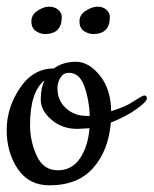

<svg xmlns="http://www.w3.org/2000/svg" viewBox="-20 -550 460 575"><path d="M313 -217Q353 -230 368.5 -239.5Q384 -249 392 -254L404 -261Q409 -264 412 -264Q420 -264 420 -255Q420 -246 389 -223.5Q358 -201 312 -183Q305 -99 259 -47Q213 5 128 5Q66 5 33 -44.5Q0 -94 0 -160.5Q0 -227 39.5 -286Q79 -345 141 -345Q169 -365 207.5 -365Q246 -365 279 -324Q312 -283 313 -217ZM248 -166 212 -164Q166 -164 134 -191.5Q102 -219 102 -252Q102 -285 113 -309Q70 -275 70 -175Q70 -127 90 -83.5Q110 -40 153 -40Q196 -40 220 -76.5Q244 -113 248 -166ZM186 -332Q170 -332 161 -317.5Q152 -303 152 -286Q152 -249 177.5 -226Q203 -203 237 -203H249Q247 -252 232.5 -292Q218 -332 186 -332ZM165 -499Q165 -448 114 -448Q101 -448 87.5 -457Q74 -466 74 -486Q74 -506 92.5 -518Q111 -530 127 -530Q143 -530 154 -521Q165 -512 165 -499ZM309 -499Q309 -448 259 -448Q245 -448 231.5 -457Q218 -466 218 -486Q218 -506 237 -518Q256 -530 272 -530Q288 -530 298.5 -521Q309 -512 309 -499Z"/></svg>

Font: Cookie
Style: Regular
Weight: 400
Designer: Ania Kruk
Foundry: Ania Kruk
Version: Version 1.004